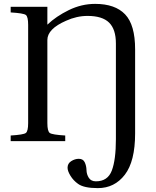

<svg xmlns="http://www.w3.org/2000/svg" viewBox="-20 -727 801 989"><path d="M35 0V-29Q101 -33 113 -42Q125 -51 125 -93V-599Q125 -641 113 -650Q101 -659 35 -663V-692H224V-600Q269 -643 334.5 -675Q400 -707 470 -707Q573 -707 624.5 -653Q676 -599 676 -473V-40Q676 104 623 173Q570 242 484 242Q412 242 382 220Q358 203 343 178.5Q328 154 328 137Q328 115 347 103Q366 91 386 91Q408 91 416.5 109Q425 127 425.5 149Q426 171 437.5 189Q449 207 474 207Q535 207 556 151.5Q577 96 577 -10V-503Q577 -576 542 -610.5Q507 -645 431 -645Q375 -645 320 -620Q224 -578 224 -521V-93Q224 -51 236.5 -42Q249 -33 316 -29V0Z"/></svg>

Font: Linguistics Pro
Style: Regular
Weight: 400
Designer: Stefan Peev, Context Ltd
Foundry: Stefan Peev, Context Ltd
Version: Version 001.000